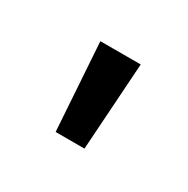

<svg xmlns="http://www.w3.org/2000/svg" viewBox="-45 -314 169 173"><g transform="rotate(30 40.0 -227.5)"><path d="M20 -273 26 -182H56L62 -273Z"/></g></svg>

Font: Hussar Tani
Style: Dwa
Weight: 700
Foundry: Cannot Into Space Fonts
Version: Version 0.92